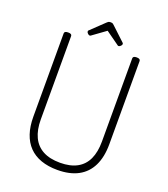

<svg xmlns="http://www.w3.org/2000/svg" viewBox="-284 -1914 1857 2126"><g transform="rotate(20 644.5 -850.5)"><path d="M647 19Q538 19 453.5 -11Q369 -41 312 -100Q255 -159 226 -245.5Q197 -332 197 -445V-1426Q197 -1440 208 -1446.5Q219 -1453 241 -1453Q263 -1453 274 -1446.5Q285 -1440 285 -1426V-445Q285 -322 325 -237.5Q365 -153 445.5 -109.5Q526 -66 648 -66Q768 -66 847.5 -109.5Q927 -153 966 -237.5Q1005 -322 1005 -445V-1426Q1005 -1440 1016 -1446.5Q1027 -1453 1048 -1453Q1092 -1453 1092 -1426V-445Q1092 -295 1041 -191Q990 -87 891 -34Q792 19 647 19ZM475 -1502Q465 -1502 452.5 -1514Q440 -1526 440 -1536Q440 -1539 440 -1543Q440 -1547 446 -1552L601 -1700Q608 -1707 617 -1713.5Q626 -1720 645 -1720Q664 -1720 672.5 -1713.5Q681 -1707 688 -1700L846 -1552Q851 -1547 851.5 -1543Q852 -1539 852 -1536Q852 -1526 839 -1514Q826 -1502 816 -1502Q810 -1502 805 -1505.5Q800 -1509 792 -1515L645 -1620L500 -1515Q493 -1509 487 -1505.5Q481 -1502 475 -1502Z"/></g></svg>

Font: Playwrite ID
Style: Regular
Weight: 400
Designer: Veronika Burian, José Scaglione
Foundry: TypeTogether
Version: Version 1.002